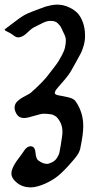

<svg xmlns="http://www.w3.org/2000/svg" viewBox="-21 -810 404 830"><path d="M111.3 0Q77.1 0 52.7 -19.5Q28.3 -39.1 28.3 -60.5Q28.3 -86.9 66.4 -134.8Q70.3 -139.6 76.2 -148.4Q82 -157.2 86.4 -163.1Q90.8 -168.9 97.2 -173.3Q103.5 -177.7 111.3 -177.7Q129.9 -177.7 132.3 -150.9Q134.8 -124 143.6 -117.2Q164.1 -101.6 181.6 -101.6Q190.4 -101.6 204.1 -108.4Q217.8 -115.2 225.6 -127.9Q233.4 -140.6 235.4 -148.4Q237.3 -156.2 241.2 -179.7Q249 -224.6 249 -240.2Q249 -274.4 227.5 -299.8Q224.6 -303.7 221.2 -306.2Q217.8 -308.6 213.9 -310.5Q210 -312.5 207 -314Q204.1 -315.4 198.2 -315.9Q192.4 -316.4 189.9 -316.9Q187.5 -317.4 180.7 -317.9Q173.8 -318.4 170.9 -318.4H168Q156.2 -318.4 126.5 -309.1Q96.7 -299.8 83 -299.8Q61.5 -299.8 51.8 -315.4Q42 -331.1 42 -344.7Q42 -360.4 54.2 -372.1Q66.4 -383.8 86.4 -394Q106.4 -404.3 111.3 -408.2Q168.9 -459 192.4 -492.2Q194.3 -495.1 210 -515.1Q225.6 -535.2 231 -543.9Q236.3 -552.7 246.1 -570.3Q255.9 -587.9 259.8 -604Q263.7 -620.1 263.7 -636.7Q263.7 -650.4 252 -671.9Q251 -674.8 246.1 -685.1Q241.2 -695.3 238.3 -698.7Q235.4 -702.1 229.5 -708.5Q223.6 -714.8 215.8 -717.3Q208 -719.7 197.3 -719.7Q186.5 -719.7 176.8 -716.3Q167 -712.9 151.4 -704.6Q135.7 -696.3 128.9 -693.4Q117.2 -688.5 97.2 -668.9Q77.1 -649.4 59.6 -648.4H57.6Q52.7 -648.4 48.3 -650.4Q43.9 -652.3 41 -654.3Q38.1 -656.2 33.2 -660.2Q28.3 -664.1 24.4 -666Q21.5 -668 15.1 -670.9Q8.8 -673.8 4.4 -676.3Q0 -678.7 0 -680.7Q0 -681.6 -0.5 -681.6Q-1 -681.6 -1 -682.6Q-1 -683.6 0 -683.6Q17.6 -696.3 42 -715.3Q66.4 -734.4 82.5 -743.7Q98.6 -752.9 123 -761.7Q128.9 -763.7 148.9 -771.5Q168.9 -779.3 176.8 -781.7Q184.6 -784.2 199.2 -787.1Q213.9 -790 225.6 -790Q237.3 -790 250.5 -787.6Q263.7 -785.2 281.7 -776.4Q299.8 -767.6 313.5 -753.9Q327.1 -740.2 336.9 -714.4Q346.7 -688.5 346.7 -654.3Q346.7 -633.8 340.8 -613.3Q335 -592.8 329.1 -581.1Q323.2 -569.3 308.6 -543.5Q293.9 -517.6 288.1 -506.8Q277.3 -487.3 258.8 -465.8Q240.2 -444.3 228 -430.2Q215.8 -416 215.8 -408.2Q215.8 -400.4 233.9 -397.5Q252 -394.5 274.9 -389.2Q297.9 -383.8 305.7 -372.1Q338.9 -325.2 338.9 -264.6Q338.9 -230.5 327.1 -173.8Q326.2 -167 323.7 -160.2Q321.3 -153.3 319.3 -149.4Q317.4 -145.5 312.5 -138.7Q307.6 -131.8 305.7 -129.4Q303.7 -127 296.9 -118.7Q290 -110.4 288.1 -108.4Q255.9 -71.3 231.9 -51.3Q208 -31.2 170.9 -14.6Q135.7 0 111.3 0Z"/></svg>

Font: Isabella
Style: Medium
Weight: 500
Designer: John Stracke
Version: Version 001.202